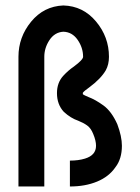

<svg xmlns="http://www.w3.org/2000/svg" viewBox="-20 -676 509 696"><path d="M233.4 0V-93.8Q264.6 -93.8 288.1 -101.1Q328.1 -113.3 328.1 -147.5Q328.1 -166 317.9 -190.4Q309.6 -211.4 295.9 -221.2Q282.2 -231 263.7 -238.3Q236.3 -247.6 211.4 -270.5Q186.5 -297.4 186.5 -338.4Q186.5 -376.5 209.5 -401.4Q227.5 -420.9 247.6 -434.6Q281.2 -459.5 281.2 -470.2Q281.2 -502.9 261.5 -531.5Q241.7 -560.1 209.5 -561Q178.2 -559.1 159.4 -530.8Q140.6 -502.4 140.6 -470.2V0H46.9V-470.2Q46.9 -541.5 92.8 -597.4Q138.7 -653.3 209.5 -656.2Q281.2 -654.3 328.1 -598.1Q375 -542 375 -470.2Q375 -441.9 363.3 -420.9Q345.2 -390.1 303.7 -359.4Q285.6 -346.7 280.3 -339.8V-334.5Q283.2 -332 289.3 -329.3Q295.4 -326.7 300.8 -324.2Q325.7 -314.9 355 -293.7Q384.3 -272.5 405.3 -225.6Q421.9 -181.2 421.9 -147.5Q421.9 -100.1 398.4 -69.8Q375 -35.6 332 -17.8Q289.1 0 233.4 0Z"/></svg>

Font: Lambda
Style: Regular
Weight: 400
Designer: GGBotNet
Version: 0.22